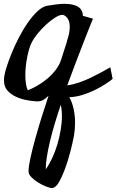

<svg xmlns="http://www.w3.org/2000/svg" viewBox="-40 -501 597 984"><path d="M194.3 367.2Q212.9 340.8 228 308.1Q243.2 275.4 253.9 239.3Q264.6 203.1 271 165.5Q277.3 127.9 277.3 93.8Q277.3 62.5 271.5 36.1Q254.9 85 240.7 132.3Q226.6 179.7 216.3 222.7Q206.1 265.6 200.2 302.7Q194.3 339.8 194.3 367.2ZM102.5 -38.1Q127 -47.9 153.8 -63.5Q180.7 -79.1 204.1 -99.1Q227.5 -119.1 246.1 -143.6Q264.6 -168 273.4 -195.3Q280.3 -216.8 288.1 -241.2Q295.9 -265.6 303.7 -290H302.7Q310.5 -311.5 314 -329.6Q317.4 -347.7 317.4 -362.3Q317.4 -389.6 307.6 -404.8Q297.9 -419.9 283.2 -424.8H278.3Q264.6 -424.8 242.2 -410.6Q219.7 -396.5 196.3 -375Q172.9 -353.5 152.3 -328.1Q131.8 -302.7 121.1 -280.3Q114.3 -266.6 108.9 -247.6Q103.5 -228.5 99.1 -206.5Q94.7 -184.6 92.3 -161.1Q89.8 -137.7 89.8 -116.2Q89.8 -92.8 92.8 -72.3Q95.7 -51.8 102.5 -38.1ZM537.1 -96.7Q524.4 -85.9 500.5 -70.3Q476.6 -54.7 446.8 -40Q417 -25.4 382.8 -14.6Q348.6 -3.9 315.4 -2.9Q329.1 21.5 336.9 55.7Q344.7 89.8 344.7 127.9Q344.7 162.1 338.9 195.3Q332 232.4 320.3 277.3Q308.6 322.3 293.9 362.3Q279.3 402.3 263.2 430.7Q247.1 459 231.4 461.9Q230.5 461.9 229.5 462.4Q228.5 462.9 227.5 462.9Q216.8 462.9 196.8 455.1Q176.8 447.3 156.7 435.1Q136.7 422.9 121.6 407.7Q106.4 392.6 106.4 377.9V375Q106.4 352.5 116.2 307.6Q126 262.7 141.1 208.5Q156.2 154.3 174.3 96.7Q192.4 39.1 209 -10.7Q195.3 2.9 182.6 10.7Q169.9 18.6 149.4 18.6Q141.6 18.6 137.7 17.6Q119.1 16.6 92.3 11.2Q65.4 5.9 40.5 -5.9Q15.6 -17.6 -2 -37.1Q-19.5 -56.6 -19.5 -87.9V-94.7Q-18.6 -117.2 -7.8 -152.3Q2.9 -187.5 19.5 -228Q36.1 -268.6 57.6 -310.1Q79.1 -351.6 103.5 -386.2Q127.9 -420.9 153.3 -444.3Q178.7 -467.8 203.1 -471.7Q227.5 -475.6 249 -478.5Q270.5 -481.4 290 -481.4Q327.1 -481.4 351.1 -471.2Q375 -460.9 381.8 -438.5Q384.8 -429.7 384.8 -419.9L436.5 -405.3Q430.7 -391.6 417.5 -358.4Q404.3 -325.2 386.7 -279.8Q369.1 -234.4 347.7 -178.7Q326.2 -123 304.7 -63.5Q334 -67.4 365.2 -78.1Q396.5 -88.9 425.8 -103Q455.1 -117.2 481 -131.3Q506.8 -145.5 525.4 -156.2Z"/></svg>

Font: Miniver
Style: Regular
Weight: 400
Designer: Dathan Boardman
Foundry: Open Window
Version: Version 1.000